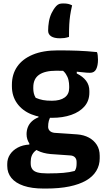

<svg xmlns="http://www.w3.org/2000/svg" viewBox="-20 -843 640 1113"><path d="M134 -65Q134 -87 141.5 -106Q149 -125 164.5 -139.5Q180 -154 203 -163V-178L277 -172Q267 -158 263 -142.5Q259 -127 259 -108Q259 -94 268.5 -84.5Q278 -75 296 -73L428 -64Q466 -61 495 -45.5Q524 -30 541 -3.5Q558 23 558 60V75Q558 115 538 148Q518 181 479 203.5Q440 226 382 238Q324 250 247 250H233Q164 250 117 234Q70 218 46 188.5Q22 159 22 119V107Q22 77 38 52.5Q54 28 83 12.5Q112 -3 150 -5V-28L217 11Q196 21 183 33Q170 45 164 60Q158 75 158 95V105Q158 125 167.5 138Q177 151 197.5 156.5Q218 162 250 162H268Q312 162 347.5 159Q383 156 413 148Q420 138 422 127.5Q424 117 424 106V96Q424 79 414.5 69Q405 59 387 58L273 50Q230 46 199 30.5Q168 15 151 -10Q134 -35 134 -65ZM327 -446 425 -443V-417Q460 -400 479 -375Q498 -350 498 -316V-306Q498 -259 470 -226.5Q442 -194 393 -177Q344 -160 282 -160Q214 -159 161.5 -180.5Q109 -202 79 -244Q49 -286 49 -343V-352Q49 -412 79.5 -456.5Q110 -501 169.5 -526Q229 -551 316 -551Q380 -551 431.5 -549Q483 -547 542 -541Q545 -535 546.5 -522.5Q548 -510 548 -497Q548 -463 537.5 -442Q527 -421 502 -421Q483 -421 459.5 -424Q436 -427 399 -430Q362 -433 306 -433Q240 -433 206.5 -409.5Q173 -386 173 -337V-329Q173 -316 176 -302.5Q179 -289 187 -276Q208 -267 229 -263Q250 -259 281 -259Q329 -259 355 -278Q381 -297 381 -333V-344Q381 -361 377 -379Q373 -397 361.5 -414.5Q350 -432 327 -446ZM328 -621Q294 -621 276.5 -632.5Q259 -644 259 -665Q259 -691 263.5 -717.5Q268 -744 279 -767Q290 -790 306 -808Q315 -817 323.5 -820Q332 -823 346 -823Q364 -823 375 -820.5Q386 -818 398 -812Q390 -777 386.5 -752.5Q383 -728 381.5 -700.5Q380 -673 380 -629Q364 -624 352.5 -622.5Q341 -621 328 -621Z"/></svg>

Font: Recursive Monospace Casual
Style: Bold
Weight: 700
Version: Version 1.047